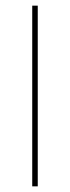

<svg xmlns="http://www.w3.org/2000/svg" viewBox="-20 -659 248 679"><path d="M113.5 0H94V-639H113.5Z"/></svg>

Font: Anek Bangla Thin
Style: Regular
Weight: 250
Designer: Sulekha Rajkumar (Bangla), Yesha Goshar (Latin)
Foundry: Ek Type
Version: Version 1.003